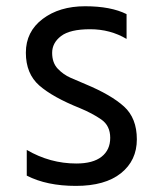

<svg xmlns="http://www.w3.org/2000/svg" viewBox="-20 -570 500 620"><path d="M388.7 -524.4V-444.3Q335.9 -475.6 271 -475.6Q206.1 -475.6 177.2 -453.6Q148.4 -431.6 148.4 -399.4Q148.4 -367.2 166.5 -348.1Q184.6 -329.1 208 -318.8Q231.4 -308.6 256.8 -297.9Q338.9 -263.7 380.4 -226.1Q421.9 -188.5 421.9 -120.1Q421.9 -51.8 370.6 -10.7Q319.3 30.3 225.1 30.3Q130.9 30.3 66.4 -2.9V-85.9Q141.6 -42 226.6 -42Q280.3 -42 308.1 -64Q335.9 -85.9 335.9 -125Q335.9 -164.1 307.1 -184.1Q278.3 -204.1 238.3 -220.7Q150.4 -255.9 106.9 -293.9Q63.5 -332 63.5 -399.9Q63.5 -467.8 117.7 -508.8Q171.9 -549.8 254.9 -549.8Q337.9 -549.8 388.7 -524.4Z"/></svg>

Font: GenEi M Gothic v2 Regular
Style: Regular
Weight: 400
Version: Version 2.0